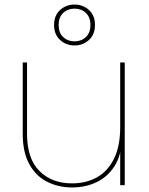

<svg xmlns="http://www.w3.org/2000/svg" viewBox="-20 -815 654 845"><path d="M529 -540V0H509V-540ZM99 -540V-225Q99 -117 153.5 -62.5Q208 -8 297 -8Q359 -8 406.5 -34.5Q454 -61 481.5 -116Q509 -171 509 -255L516 -202Q514 -130 483.5 -83Q453 -36 404.5 -13Q356 10 297 10Q238 10 188.5 -14.5Q139 -39 109.5 -91.5Q80 -144 80 -227V-540ZM398 -705Q398 -663 371.5 -639Q345 -615 308 -615Q271 -615 244.5 -639Q218 -663 218 -705Q218 -747 244.5 -771Q271 -795 308 -795Q345 -795 371.5 -771Q398 -747 398 -705ZM378 -705Q378 -739 358 -758Q338 -777 308 -777Q278 -777 258 -758Q238 -739 238 -705Q238 -671 258 -652Q278 -633 308 -633Q338 -633 358 -652Q378 -671 378 -705Z"/></svg>

Font: Poppins Variable
Style: Regular
Weight: 100
Designer: Jonny Pinhorn
Foundry: Indian Type Foundry
Version: Version 6.000